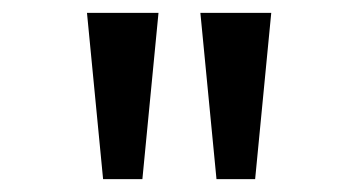

<svg xmlns="http://www.w3.org/2000/svg" viewBox="-20 -749 542 298"><path d="M140 -471 115 -729H226L201 -471ZM316 -471 291 -729H401L376 -471Z"/></svg>

Font: lbangla05
Style: Book
Weight: 400
Designer: Jelle Bosma - Monotype Design Team
Foundry: Monotype Imaging Inc.
Version: Version 2.003